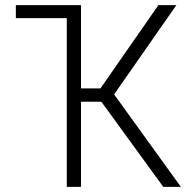

<svg xmlns="http://www.w3.org/2000/svg" viewBox="-20 -731 740 751"><path d="M376.5 -333H296.9V0H241.2V-660.2H42V-710.9H296.9V-385.3H373L599.6 -710.9H669.9L426.3 -361.8L687.5 0H618.7Z"/></svg>

Font: MAUL Condensed Light
Style: Light
Weight: 300
Designer: MAUL
Version: Version 2.137; 2017; ttfautohint (v1.8.3)